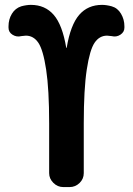

<svg xmlns="http://www.w3.org/2000/svg" viewBox="-20 -760 540 780"><path d="M433.6 -734.4Q458 -727.5 471.7 -704.1Q485.4 -680.7 485.4 -653.3V-647.5Q485.4 -629.9 469.2 -619.1Q453.1 -608.4 433.6 -613.3Q419.9 -615.2 415 -615.2Q383.8 -615.2 364.3 -586.4Q344.7 -557.6 332.5 -477.5Q320.3 -397.5 320.3 -259.8V-56.6Q320.3 -33.2 303.2 -16.6Q286.1 0 262.7 0H237.3Q213.9 0 196.8 -17.1Q179.7 -34.2 179.7 -56.6V-259.8Q179.7 -396.5 167.5 -477.1Q155.3 -557.6 135.7 -586.4Q116.2 -615.2 85 -615.2Q80.1 -615.2 66.4 -613.3Q47.9 -608.4 31.2 -618.7Q14.6 -628.9 14.6 -647.5V-653.3Q14.6 -681.6 28.3 -704.1Q42 -726.6 66.4 -734.4Q87.9 -740.2 105.5 -740.2Q163.1 -740.2 198.2 -699.7Q233.4 -659.2 249 -566.4Q249 -565.4 250 -565.4Q251 -565.4 251 -566.4Q266.6 -659.2 301.8 -699.7Q336.9 -740.2 394.5 -740.2Q412.1 -740.2 433.6 -734.4Z"/></svg>

Font: Rounded Mgen+ 1mn bold
Style: Bold
Weight: 700
Designer: [Source Han Sans]
Ryoko NISHIZUKA  (kana & ideographs); Paul D. Hunt (Latin, Greek & Cyrillic); Wenlong ZHANG  (bopomofo
Version: Version 1.059.20150602